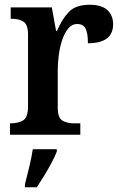

<svg xmlns="http://www.w3.org/2000/svg" viewBox="-20 -567 510 808"><path d="M22 0V-48H26Q57 -48 77.5 -60.5Q98 -73 98 -120V-420Q98 -464 78.5 -476Q59 -488 29 -488H25V-536H198L216 -437H220Q241 -487 270 -517Q299 -547 357 -547Q408 -547 432 -524.5Q456 -502 456 -465Q456 -385 350 -385Q350 -426 340.5 -446Q331 -466 304 -466Q283 -466 267.5 -447.5Q252 -429 242 -399.5Q232 -370 227.5 -336.5Q223 -303 223 -273V-115Q223 -71 242.5 -59.5Q262 -48 291 -48H318V0ZM85 208Q93 177 103 136Q113 95 118 61H219V71Q211 92 196.5 119Q182 146 165.5 173Q149 200 135 221H85Z"/></svg>

Font: Noto Serif Myanmar SemiCondensed SemiBold
Style: Regular
Weight: 600
Width: 4
Designer: Ben Mitchell and the Monotype Design Team
Foundry: Monotype Imaging Inc.
Version: Version 2.106; ttfautohint (v1.8.4.7-5d5b)